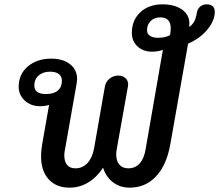

<svg xmlns="http://www.w3.org/2000/svg" viewBox="-20 -854 1009 884"><path d="M169 -135Q169 -159 174 -189L206 -371Q189 -365 164 -365Q122 -365 94 -391Q66 -417 66 -455Q66 -512 108 -548Q150 -584 216 -584Q270 -584 302.5 -558.5Q335 -533 335 -490Q335 -484 333 -470L280 -170Q276 -154 276 -139Q276 -110 289 -94.5Q302 -79 327 -79Q360 -79 382.5 -103Q405 -127 413 -170L463 -456Q467 -478 484.5 -492Q502 -506 525 -506Q545 -506 557.5 -494.5Q570 -483 570 -465Q570 -459 569 -456L518 -170Q515 -154 515 -143Q515 -113 529.5 -96Q544 -79 571 -79Q603 -79 623.5 -102Q644 -125 651 -170L730 -625Q723 -621 708.5 -618.5Q694 -616 680 -616Q639 -616 613 -640.5Q587 -665 587 -702Q587 -761 626 -797.5Q665 -834 728 -834Q784 -834 818 -810Q852 -786 852 -746Q852 -736 851 -730Q865 -739 873.5 -754Q882 -769 886 -794Q889 -813 901.5 -823.5Q914 -834 932 -834Q969 -834 969 -798Q968 -758 934.5 -717.5Q901 -677 846 -653L764 -189Q747 -94 698.5 -42Q650 10 577 10Q533 10 500.5 -14.5Q468 -39 455 -81H454Q425 -37 385.5 -13.5Q346 10 300 10Q239 10 204 -28.5Q169 -67 169 -135ZM763 -692Q766 -710 766 -724Q766 -774 718 -774Q691 -774 674 -757.5Q657 -741 657 -715Q657 -698 670.5 -689Q684 -680 708 -680Q739 -680 763 -692ZM265 -482Q265 -502 251 -513Q237 -524 210 -524Q178 -524 158 -506.5Q138 -489 138 -460Q138 -421 192 -421Q227 -421 246 -437Q265 -453 265 -482Z"/></svg>

Font: Kodchasan SemiBold
Style: Italic
Weight: 600
Italic angle: -10°
Version: Version 1.000; ttfautohint (v1.6)